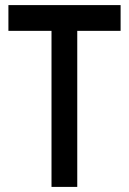

<svg xmlns="http://www.w3.org/2000/svg" viewBox="-20 -735 507 753"><path d="M283 -614V-2H182V-614H13V-715H453V-614Z"/></svg>

Font: Fundamental  Brigade
Style: Regular
Weight: 400
Designer: Peter Wiegel, original typeface by Arno Drescher 1935
Foundry: Peter Wiegel
Version: Version 0.000 2012 initial release